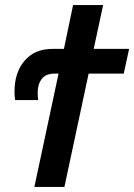

<svg xmlns="http://www.w3.org/2000/svg" viewBox="-20 -734 527 754"><path d="M233 0 328 -445H466L487 -542H348L385 -714H267L231 -542H186Q116 -542 76.5 -495.5Q37 -449 37 -375Q37 -362 38 -353.5Q39 -345 39 -341H130Q128 -356 128 -371Q128 -403 144 -424Q160 -445 194 -445H210L115 0Z"/></svg>

Font: Noto Sans Display Condensed
Style: Bold Italic
Weight: 700
Width: 3
Designer: Monotype Design team
Foundry: Monotype Imaging Inc.
Version: 1.000